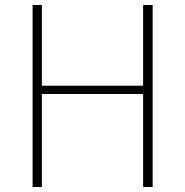

<svg xmlns="http://www.w3.org/2000/svg" viewBox="-20 -746 738 766"><path d="M147 -726H110V0H147V-371H551V0H589V-726H551V-404H147Z"/></svg>

Font: Spoqa Han Sans Neo Thin
Style: Regular
Weight: 100
Designer: [Spoqa Han Sans Neo] Dong-huui Kim  Younghwa Kang  Yujin Lee  [Noto Sans] Ryoko NISHIZUKA  (kana & ideographs); Paul D. 
Foundry: Spoqa (http://www.spoqa-han-sans.com)
Version: Version 1.100;hotconv 1.0.109;makeotfexe 2.5.65596